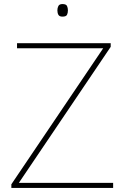

<svg xmlns="http://www.w3.org/2000/svg" viewBox="-20 -927 618 947"><path d="M36 0V-18L489 -689H64V-714H526V-696L73 -25H538V0ZM288 -907Q306 -907 310.5 -897.5Q315 -888 315 -876Q315 -863 310.5 -854Q306 -845 288 -845Q273 -845 268 -854Q263 -863 263 -876Q263 -888 268 -897.5Q273 -907 288 -907Z"/></svg>

Font: Noto Sans Symbols Thin
Style: Regular
Weight: 250
Version: Version 2.002